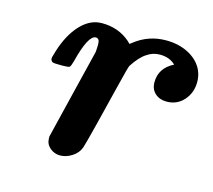

<svg xmlns="http://www.w3.org/2000/svg" viewBox="-75 -541 706 637"><g transform="rotate(15 278.5 -222.0)"><path d="M207 -376V-382Q207 -401 194 -401Q168 -401 144 -306Q139 -288 135.5 -285Q132 -282 112 -282H105Q81 -282 77 -284Q70 -288 70 -296Q70 -300 73 -309Q89 -368 118 -405Q147 -442 182 -450Q192 -452 202 -452Q259 -452 299 -417L307 -409L315 -415Q362 -452 422 -452Q467 -452 501 -433.5Q535 -415 549 -384Q557 -366 557 -345Q557 -308 534 -282Q511 -256 475 -256Q451 -256 435.5 -270Q420 -284 420 -308Q420 -357 468 -381Q448 -401 414 -401Q390 -401 370 -387Q349 -374 326 -339Q323 -335 306.5 -267.5Q290 -200 271.5 -126.5Q253 -53 248 -38Q241 -18 221 -5Q201 8 180 8Q160 8 145 -5Q130 -18 130 -38V-44Q130 -46 168 -200L206 -355Q206 -357 206.5 -364.5Q207 -372 207 -376Z"/></g></svg>

Font: KaTeX_Main
Style: Bold Italic
Weight: 700
Version: Version 1.1; ttfautohint (v1.3)